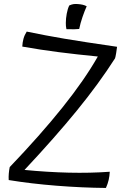

<svg xmlns="http://www.w3.org/2000/svg" viewBox="-20 -894 625 948"><path d="M522 -46Q521 -25 516.5 -5.5Q512 14 503 34Q386 33 259.5 23Q133 13 23 -5Q22 -21 23.5 -38Q25 -55 28 -69Q180 -228 288.5 -363.5Q397 -499 463 -615Q360 -625 270 -636.5Q180 -648 90 -664Q91 -685 96 -703Q101 -721 112 -738Q203 -719 297.5 -703Q392 -687 558 -663Q557 -652 553.5 -631.5Q550 -611 548 -606Q468 -481 359.5 -348Q251 -215 101 -55Q214 -44 319.5 -41.5Q425 -39 522 -46ZM364 -874Q378 -873 388.5 -870.5Q399 -868 408 -863Q398 -841 387.5 -810.5Q377 -780 371 -751Q362 -750 346 -749.5Q330 -749 308 -750Q306 -758 305.5 -765.5Q305 -773 305 -781Q305 -802 309.5 -826.5Q314 -851 322 -867Q333 -872 342 -873.5Q351 -875 364 -874Z"/></svg>

Font: Atma
Style: Regular
Weight: 400
Designer: Gregori Vincens, Jeremie Hornus, Riccardo Olocco, Yoann Minet.
Foundry: black foundry
Version: Version 1.102;PS 1.100;hotconv 1.0.86;makeotf.lib2.5.63406